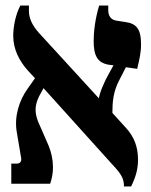

<svg xmlns="http://www.w3.org/2000/svg" viewBox="-20 -667 547 697"><path d="M481 -87C481 -134 467 -170 438 -202L388 -257C388 -296 391 -335 413 -376L437 -423L478 -417C486 -452 492 -474 492 -507C492 -564 473 -582 435 -587L403 -592C382 -595 373 -610 373 -630V-647H340C325 -597 320 -551 320 -518C320 -466 333 -439 375 -432L392 -430L376 -401C359 -371 342 -332 339 -310L121 -548C96 -576 85 -602 85 -627V-647H54C36 -614 28 -568 28 -537C28 -488 50 -446 81 -411L107 -383L81 -346C49 -302 31 -243 41 -187L56 -98C60 -81 54 -73 39 -73H21V0H162C182 -57 170 -111 150 -153L126 -208C102 -257 104 -289 131 -334L138 -347L385 -73C422 -34 430 -18 430 10H456C473 -25 481 -53 481 -87Z"/></svg>

Font: Noto Serif Hebrew Condensed Extra
Style: Regular
Weight: 800
Width: 3
Designer: Monotype Design Team
Foundry: Monotype Imaging Inc.
Version: Version 1.901